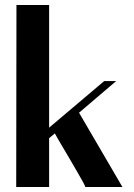

<svg xmlns="http://www.w3.org/2000/svg" viewBox="-20 -750 538 770"><path d="M45 0 46 -730H177V-238L398 -425H446L297 -298L471 0H322Q322 -3 314 -18Q306 -33 293 -55Q280 -77 265.5 -102.5Q251 -128 237 -151Q223 -174 213 -191.5Q203 -209 200 -215L177 -196V0Z"/></svg>

Font: Gamine
Style: Bold
Weight: 700
Designer: Tapiwanashe Sebastian Garikayi
Version: Version 1.000